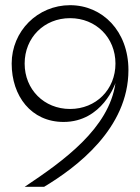

<svg xmlns="http://www.w3.org/2000/svg" viewBox="-20 -720 540 740"><path d="M250 -700C125 -700 25 -600 25 -475C25 -350 100 -250 225 -250C375 -250 425 -400 425 -400C400 -225 225 -100 75 0H150C275 -75 475 -225 475 -450C475 -600 375 -700 250 -700ZM75 -475C75 -575 150 -650 250 -650C350 -650 425 -575 425 -475C425 -375 350 -300 250 -300C150 -300 75 -375 75 -475Z"/></svg>

Font: LS-VG5000 Light
Style: Regular
Weight: 400
Designer: Justin Bihan, 2021
Foundry: Justin Bihan, 2021
Version: Version 1.000;Glyphs 3.1.2 (3151)